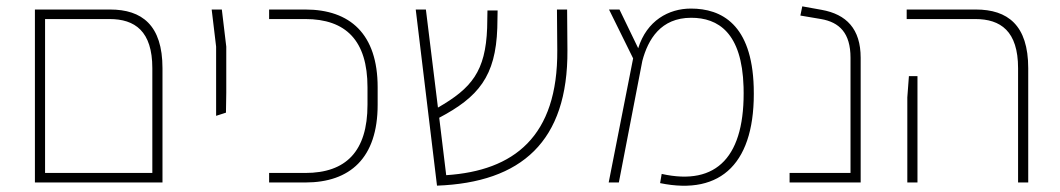

<svg xmlns="http://www.w3.org/2000/svg" viewBox="-20 -575 3340 605"><path d="M327 -545H122H90V0H102H460H492V-360C492 -496 427 -545 327 -545ZM122 -30V-515H325C405 -515 460 -477 460 -360V-30H122Z M661 -210 692 -220 693 -283V-428L679 -545H647L661 -428V-210Z M828 0H942C1083 0 1170 -77 1170 -245V-300C1170 -468 1083 -545 942 -545H828V-515H942C1070 -515 1138 -447 1138 -300V-245C1138 -98 1070 -30 942 -30H828V0Z M1768 -417 1767 -545H1735L1736 -417C1738 -144 1599 -37 1386 -23L1364 -204C1487 -269 1542 -334 1547 -487L1548 -542H1516L1515 -487C1510 -350 1466 -297 1360 -236L1322 -545H1290L1357 10C1623 0 1770 -129 1768 -417Z M2355 -301C2349 -498 2254 -548 2157 -548C2087 -548 2018 -510 1991 -423L1932 -545H1899L1975 -391L1898 0H1930L2004 -383C2022 -451 2062 -519 2158 -519C2243 -519 2318 -472 2323 -301C2329 -83 2240 12 2065 -27L2060 2C2254 42 2362 -63 2355 -301Z M2468 0H2692V-393C2692 -484 2647 -530 2569 -544L2508 -555L2502 -526L2567 -515C2625 -505 2660 -471 2660 -393V-30H2468V0Z M3188 0H3220V-360C3220 -496 3155 -545 3055 -545H2837V-515H3053C3133 -515 3188 -477 3188 -360V0ZM2839 0H2871V-335H2844L2839 -268V0Z"/></svg>

Font: Assistant ExtraLight
Style: Regular
Weight: 275
Designer: Hebrew By Ben Nathan, Latin by Paul Hunt
Version: Version 2.001;PS 002.001;hotconv 1.0.88;makeotf.lib2.5.64775